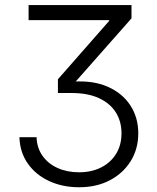

<svg xmlns="http://www.w3.org/2000/svg" viewBox="-20 -748 635 777"><path d="M299.8 9.8Q232.9 9.8 178.7 -15.4Q124.5 -40.5 92.5 -86.2Q60.5 -131.8 58.6 -192.9H127.9Q129.4 -149.4 152.1 -117.4Q174.8 -85.4 213.1 -68.1Q251.5 -50.8 299.8 -50.8Q351.1 -50.8 389.6 -70.6Q428.2 -90.3 450 -125.7Q471.7 -161.1 471.7 -208.5Q471.7 -256.8 448.5 -293.5Q425.3 -330.1 380.4 -350.8Q335.4 -371.6 270 -371.6H214.4V-427.2L421.9 -663.6V-666.5H95.7V-727.5H512.2V-673.8L272.9 -402.8V-417.5Q356 -423.3 415.5 -397.2Q475.1 -371.1 507.3 -321.8Q539.6 -272.5 539.6 -208.5Q539.6 -145.5 509 -96.2Q478.5 -46.9 424.8 -18.6Q371.1 9.8 299.8 9.8Z"/></svg>

Font: Inter 20pt Light
Style: Regular
Weight: 300
Version: Version 4.001;git-66647c0bb